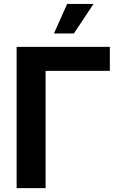

<svg xmlns="http://www.w3.org/2000/svg" viewBox="-20 -969 623 989"><path d="M545.8 -727.5V-604.1H214.9V0H65.7V-727.5ZM258 -796.7 325.8 -948.7H461.7L360.6 -796.7Z"/></svg>

Font: Inter Variable LoSnoCo
Style: Regular
Weight: 400
Designer: Rasmus Andersson
Foundry: rsms
Version: Version 4.000;git-a52131595; featfreeze: case,dlig,ss01,ss02